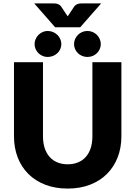

<svg xmlns="http://www.w3.org/2000/svg" viewBox="-20 -1091 789 1119"><path d="M374.5 -133.5Q408.5 -133.5 435.2 -144.8Q462 -156 480.5 -177Q499 -198 508.8 -228.2Q518.5 -258.5 518.5 -297V-728.5H687.5V-297Q687.5 -230 665.8 -174Q644 -118 603.5 -77.5Q563 -37 505 -14.5Q447 8 374.5 8Q301.5 8 243.5 -14.5Q185.5 -37 145 -77.5Q104.5 -118 83 -174Q61.5 -230 61.5 -297V-728.5H230.5V-297.5Q230.5 -259 240.2 -228.8Q250 -198.5 268.5 -177.2Q287 -156 313.8 -144.8Q340.5 -133.5 374.5 -133.5ZM569.5 -1071 447.5 -932H301.5L179.5 -1071H291.5Q296 -1071 301.8 -1070.8Q307.5 -1070.5 313.5 -1068.8Q319.5 -1067 325.2 -1063.5Q331 -1060 336 -1053.5L365.5 -1009Q368 -1005.5 370.2 -1002.2Q372.5 -999 374.5 -996Q376.5 -999 378.8 -1002.2Q381 -1005.5 383.5 -1009L412.5 -1053Q417.5 -1059.5 423.5 -1063.2Q429.5 -1067 435.5 -1068.8Q441.5 -1070.5 447.2 -1070.8Q453 -1071 457.5 -1071ZM337.5 -834Q337.5 -818 331.2 -804.5Q325 -791 314 -780.8Q303 -770.5 288.5 -764.8Q274 -759 257.5 -759Q242.5 -759 228.8 -764.8Q215 -770.5 204.5 -780.8Q194 -791 187.8 -804.5Q181.5 -818 181.5 -834Q181.5 -849.5 187.8 -863.5Q194 -877.5 204.5 -888Q215 -898.5 228.8 -904.5Q242.5 -910.5 257.5 -910.5Q274 -910.5 288.5 -904.5Q303 -898.5 314 -888Q325 -877.5 331.2 -863.5Q337.5 -849.5 337.5 -834ZM567.5 -834Q567.5 -818 561.2 -804.5Q555 -791 544.5 -780.8Q534 -770.5 519.8 -764.8Q505.5 -759 489.5 -759Q473.5 -759 459.2 -764.8Q445 -770.5 434.5 -780.8Q424 -791 417.8 -804.5Q411.5 -818 411.5 -834Q411.5 -849.5 417.8 -863.5Q424 -877.5 434.5 -888Q445 -898.5 459.2 -904.5Q473.5 -910.5 489.5 -910.5Q505.5 -910.5 519.8 -904.5Q534 -898.5 544.5 -888Q555 -877.5 561.2 -863.5Q567.5 -849.5 567.5 -834Z"/></svg>

Font: Lato ExtraBold
Style: Regular
Weight: 800
Designer: Lukasz Dziedzic with Adam Twardoch and Botio Nikoltchev
Foundry: tyPoland Lukasz Dziedzic
Version: Version 2.015; 2015-08-06; http://www.latofonts.com/